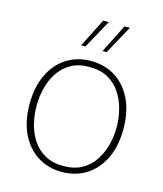

<svg xmlns="http://www.w3.org/2000/svg" viewBox="-111 -811 768 903"><g transform="rotate(15 273.5 -359.0)"><path d="M274 10Q207 10 155.5 -23Q104 -56 75 -116.5Q46 -177 46 -260Q46 -343 75 -403.5Q104 -464 155.5 -497Q207 -530 274 -530Q342 -530 393.5 -497Q445 -464 474 -403.5Q503 -343 503 -260Q503 -177 474 -116.5Q445 -56 393.5 -23Q342 10 274 10ZM274 -19Q328 -19 365 -40Q402 -61 425 -96Q448 -131 459 -173.5Q470 -216 470 -260Q470 -304 459 -346.5Q448 -389 425 -424Q402 -459 365 -480Q328 -501 274 -501Q221 -501 184 -480Q147 -459 124 -424Q101 -389 90.5 -346.5Q80 -304 80 -260Q80 -216 90.5 -173.5Q101 -131 124 -96Q147 -61 184 -40Q221 -19 274 -19ZM209 -589 279 -728H306L230 -589ZM313 -589 383 -728H409L333 -589Z"/></g></svg>

Font: Murecho ExtraLight
Style: Regular
Weight: 200
Designer: Neil Summerour
Foundry: Positype
Version: Version 1.010; ttfautohint (v1.8.3)